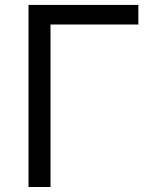

<svg xmlns="http://www.w3.org/2000/svg" viewBox="-20 -747 665 767"><path d="M532.7 -727.3V-649.1H181.8V0H93.8V-727.3Z"/></svg>

Font: Inter UI
Style: Regular
Weight: 400
Designer: Rasmus Andersson
Foundry: rsms
Version: Version 2.2